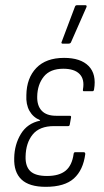

<svg xmlns="http://www.w3.org/2000/svg" viewBox="-20 -715 403 743"><path d="M157 8Q93 8 63 -20.5Q33 -49 35 -104Q36 -156 61 -197Q86 -238 135 -248V-250Q108 -261 94 -286Q80 -311 82 -347Q83 -413 120.5 -452Q158 -491 228 -491Q292 -491 323 -459.5Q354 -428 344 -369Q343 -362 338 -362H304Q300 -362 301 -369Q308 -408 288 -428.5Q268 -449 225 -449Q174 -449 149.5 -418.5Q125 -388 124 -342Q123 -306 141.5 -286.5Q160 -267 197 -267H250Q256 -267 255 -261L250 -233Q249 -227 244 -227H189Q133 -227 106.5 -194.5Q80 -162 79 -109Q78 -71 97.5 -52.5Q117 -34 162 -34Q209 -34 234 -54.5Q259 -75 265 -120Q266 -126 271 -126H304Q310 -126 310 -119Q302 -57 266 -24.5Q230 8 157 8ZM222 -546Q219 -546 218 -548.5Q217 -551 219 -554L270 -689Q271 -692 273 -693.5Q275 -695 280 -695H310Q314 -695 315 -692.5Q316 -690 314 -686L255 -552Q253 -546 244 -546Z"/></svg>

Font: Sofia Sans Condensed Light
Style: Italic
Weight: 300
Italic angle: -9°
Version: Version 4.100